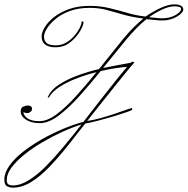

<svg xmlns="http://www.w3.org/2000/svg" viewBox="-137 -556 861 881"><path d="M469 -273Q474 -272 477.5 -271.5Q481 -271 475 -264Q469 -258 447 -231Q425 -204 394 -165.5Q363 -127 328.5 -83.5Q294 -40 263 -1Q287 -4 320.5 -13Q354 -22 386.5 -33Q419 -44 441.5 -52Q464 -60 466 -60Q471 -60 470 -55.5Q469 -51 462 -48Q459 -47 436.5 -39Q414 -31 382 -21.5Q350 -12 316 -3Q282 6 254 11Q212 65 170.5 117Q129 169 88 211.5Q47 254 5.5 279.5Q-36 305 -79 305Q-93 305 -105 298.5Q-117 292 -117 268Q-117 237 -94 204.5Q-71 172 -32.5 141.5Q6 111 53.5 84Q101 57 151 36Q201 15 246 3Q282 -44 320.5 -93Q359 -142 392 -183.5Q425 -225 446 -249Q423 -248 392 -243Q361 -238 325 -230Q276 -169 227 -114.5Q178 -60 132 -25.5Q86 9 46 9Q6 9 -18 -7Q-42 -23 -42 -45Q-42 -63 -28.5 -67.5Q-15 -72 -11 -72Q10 -72 10 -56Q10 -48 2.5 -42.5Q-5 -37 -11 -37Q-16 -37 -23 -39Q-30 -41 -30 -41Q-30 -36 -24 -26Q-18 -16 -1.5 -8Q15 0 44 0Q80 0 122.5 -31.5Q165 -63 211.5 -114.5Q258 -166 306 -225Q261 -214 216.5 -197Q172 -180 138 -158.5Q104 -137 88 -110Q87 -108 83 -108Q81 -108 83 -112Q98 -145 135.5 -169Q173 -193 221.5 -210.5Q270 -228 317 -239Q324 -247 330 -254.5Q336 -262 342 -270Q384 -323 428 -377Q472 -431 521 -471Q471 -477 431 -488.5Q391 -500 354 -510Q317 -520 275 -520Q223 -520 183.5 -505.5Q144 -491 118 -469Q92 -447 78.5 -425.5Q65 -404 65 -389Q65 -367 78 -357.5Q91 -348 119 -348Q145 -348 166.5 -360.5Q188 -373 203.5 -391Q219 -409 228 -426.5Q237 -444 237 -454Q237 -458 241 -458Q243 -458 245 -456Q247 -454 246 -450Q243 -432 226 -406Q209 -380 182 -359.5Q155 -339 119 -339Q54 -339 54 -389Q54 -406 67.5 -429.5Q81 -453 108.5 -475.5Q136 -498 177.5 -513.5Q219 -529 275 -529Q322 -529 364 -519Q406 -509 446.5 -497Q487 -485 531 -480Q566 -504 601 -520Q636 -536 663 -536Q682 -536 693 -530Q704 -524 704 -512Q704 -503 690.5 -491Q677 -479 655 -470.5Q633 -462 605 -462Q592 -462 570 -464.5Q548 -467 535 -468Q491 -433 440 -371.5Q389 -310 336 -244Q379 -253 413.5 -259Q448 -265 463 -268Q468 -273 469 -273ZM547 -477Q559 -476 577.5 -474Q596 -472 606 -472Q643 -472 668.5 -487Q694 -502 694 -515Q694 -527 663 -527Q638 -527 605.5 -511.5Q573 -496 547 -477ZM-79 295Q-43 295 -4 270.5Q35 246 75.5 205Q116 164 157 114.5Q198 65 237 15Q195 28 148 49.5Q101 71 56 97.5Q11 124 -25.5 153.5Q-62 183 -84 212.5Q-106 242 -106 269Q-106 287 -97 291Q-88 295 -79 295Z"/></svg>

Font: Kapakana Light
Style: Regular
Weight: 300
Designer: Kyosuke Nagai
Version: Version 1.000